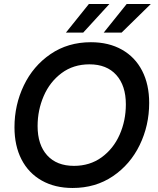

<svg xmlns="http://www.w3.org/2000/svg" viewBox="-20 -921 788 955"><path d="M52 -288Q52 -399 98.5 -496Q145 -593 231.5 -652Q318 -711 432 -711Q521 -711 586.5 -674Q652 -637 687 -569Q722 -501 722 -409Q722 -297 675 -200Q628 -103 541.5 -44.5Q455 14 341 14Q253 14 187.5 -23Q122 -60 87 -128Q52 -196 52 -288ZM606 -402Q606 -495 558.5 -548Q511 -601 425 -601Q345 -601 286.5 -557.5Q228 -514 197.5 -443.5Q167 -373 167 -294Q167 -201 214.5 -148.5Q262 -96 348 -96Q427 -96 485.5 -138.5Q544 -181 575 -251Q606 -321 606 -402ZM610 -901H730L585 -759H496ZM422 -901H524L394 -759H308Z"/></svg>

Font: Hanken Grotesk SemiBold
Style: Italic
Weight: 600
Italic angle: -8°
Designer: Alfredo Marco Pradil
Foundry: Hanken Design Co.
Version: Version 3.014